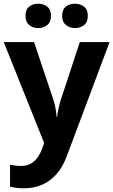

<svg xmlns="http://www.w3.org/2000/svg" viewBox="-20 -772 609 1032"><path d="M0 -546H163L266 -239Q271 -224 274.5 -209Q278 -194 280.5 -178Q283 -162 284 -144H287Q290 -170 295.5 -193.5Q301 -217 308 -239L409 -546H569L338 70Q317 126 283.5 164Q250 202 206 221Q162 240 110 240Q85 240 66.5 237.5Q48 235 34 232V114Q45 116 60.5 118Q76 120 93 120Q124 120 146.5 107Q169 94 184 71.5Q199 49 208 23L217 -4ZM117 -686Q117 -721 137 -736.5Q157 -752 185 -752Q213 -752 233.5 -736.5Q254 -721 254 -686Q254 -653 233.5 -637Q213 -621 185 -621Q157 -621 137 -637.5Q117 -654 117 -686ZM314 -686Q314 -721 334 -736.5Q354 -752 383 -752Q411 -752 431.5 -736.5Q452 -721 452 -686Q452 -653 431.5 -637Q411 -621 383 -621Q355 -621 334.5 -637.5Q314 -654 314 -686Z"/></svg>

Font: Noto Sans Hebrew
Style: Bold
Weight: 700
Designer: Monotype Design Team
Foundry: Monotype Imaging Inc.
Version: Version 2.003